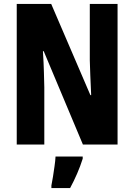

<svg xmlns="http://www.w3.org/2000/svg" viewBox="-20 -734 682 975"><path d="M577 0H401L202 -474H198Q202 -410 203 -367.5Q204 -325 205 -291V0H65V-714H240L439 -251H443Q440 -314 438.5 -353Q437 -392 436 -428V-714H577ZM400 72Q388 110 371.5 148Q355 186 336 221H241V208Q245 190 249 163.5Q253 137 257 109.5Q261 82 262 61H400Z"/></svg>

Font: Noto Sans Malayalam ExtraCondensed ExtraBold
Style: Regular
Weight: 800
Width: 2
Designer: Jelle Bosma - Monotype Design Team
Foundry: Monotype Imaging Inc.
Version: Version 2.104; ttfautohint (v1.8.4.7-5d5b)